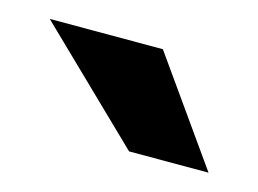

<svg xmlns="http://www.w3.org/2000/svg" viewBox="-39 -780 350 260"><g transform="rotate(15 136.0 -650.0)"><path d="M5 -723 155.2 -577.5H266.6L163.6 -723Z"/></g></svg>

Font: Public Sans VF
Style: Regular
Weight: 400
Designer: Pablo Impallari, Rodrigo Fuenzalida (Modified by Dan O. Williams and USWDS)
Version: Version 1.003